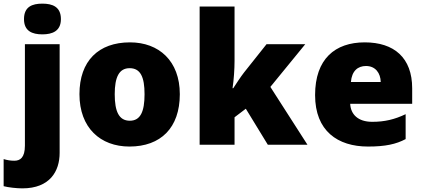

<svg xmlns="http://www.w3.org/2000/svg" viewBox="-71 -862 2329 1056"><path d="M61 -757C61 -691 106 -673 162 -673C217 -673 264 -691 264 -757C264 -825 217 -842 162 -842C106 -842 61 -825 61 -757ZM52 174C204 174 257 79 257 -21V-619H66V-61C66 6 39 22 8 22C-14 22 -30 19 -51 13V162C-25 169 21 174 52 174Z M918 -344C918 -527 803 -629 644 -629C471 -629 366 -527 366 -344C366 -159 481 -56 641 -56C813 -56 918 -159 918 -344ZM560 -344C560 -438 584 -487 642 -487C702 -487 724 -438 724 -344C724 -249 702 -198 643 -198C583 -198 560 -249 560 -344Z M1219 -527V-826H1027V-66H1219V-217L1281 -264L1402 -66H1620L1416 -384L1608 -619H1395L1271 -463C1253 -440 1227 -400 1212 -377H1208C1215 -422 1219 -482 1219 -527Z M1935 -629C1772 -629 1662 -538 1662 -339C1662 -142 1786 -56 1953 -56C2049 -56 2107 -69 2160 -97V-234C2099 -205 2045 -192 1976 -192C1898 -192 1858 -233 1855 -291H2196V-376C2196 -545 2096 -629 1935 -629ZM1942 -499C1994 -499 2022 -460 2023 -411H1859C1864 -472 1897 -499 1942 -499Z"/></svg>

Font: Noto Sans Malayalam UI Black
Style: Regular
Weight: 900
Designer: Jelle Bosma - Monotype Design Team
Foundry: Monotype Imaging Inc.
Version: Version 2.104